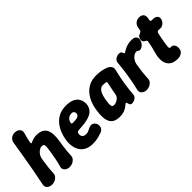

<svg xmlns="http://www.w3.org/2000/svg" viewBox="54 -1468 2236 2236"><g transform="rotate(-45 1172.0 -350.0)"><path d="M82.8 19Q45.2 19 20.9 -3Q-3.4 -25 4.6 -61.8Q26 -162.2 43 -256.4Q60 -350.6 76 -445.3Q92 -540 108 -640Q113.2 -675.6 138.4 -697.3Q163.6 -719 201.2 -719Q226.2 -719 245.8 -708.5Q265.4 -698 274.6 -680Q283.8 -662 277.4 -637Q267.4 -600 259.7 -571.4Q252 -542.8 248 -517.4Q245.2 -502.8 246.6 -497.5Q248 -492.2 253.8 -492.8Q261.2 -494.6 274.9 -501.1Q288.6 -507.6 309.2 -513.3Q329.8 -519 358.2 -519Q452.6 -519 485.9 -460.9Q519.2 -402.8 499.4 -279Q492.8 -237 487.9 -203.6Q483 -170.2 480.1 -137.6Q477.2 -105 475.2 -63.6Q474.6 -39.6 459.3 -20.8Q444 -2 420.9 8.5Q397.8 19 372.8 19Q347.2 19 326.9 8.5Q306.6 -2 297.4 -20.8Q288.2 -39.6 295.2 -63.6Q304.2 -94.4 310.2 -120.3Q316.2 -146.2 321 -170.7Q325.8 -195.2 330.1 -221.6Q334.4 -248 339.4 -279Q346.2 -322.8 346.4 -345.4Q346.6 -368 338.6 -376Q330.6 -384 311.6 -384Q290.2 -384 268.3 -369.6Q246.4 -355.2 230.3 -331.4Q214.2 -307.6 209.4 -279Q203.4 -237 198.2 -203.6Q193 -170.2 190.1 -137.6Q187.2 -105 185.2 -63.6Q184.6 -39.6 169.3 -20.8Q154 -2 130.9 8.5Q107.8 19 82.8 19Z M758.2 19Q703 19 665.7 2.9Q628.4 -13.2 605.4 -40.4Q582.4 -67.6 571.9 -99.7Q561.4 -131.8 559.5 -164.7Q557.6 -197.6 562 -225L566 -250Q572.6 -292 591.1 -338.8Q609.6 -385.6 642.2 -426.5Q674.8 -467.4 724.8 -493.2Q774.8 -519 843.8 -519Q907.8 -519 945.8 -501.7Q983.8 -484.4 1002.3 -458Q1020.8 -431.6 1025.5 -403Q1030.2 -374.4 1027.2 -352Q1020.8 -313 1000.9 -287.7Q981 -262.4 951.9 -248.1Q922.8 -233.8 888.6 -226.5Q854.4 -219.2 819.6 -216.2Q784.8 -213.2 753.4 -211.4Q734 -209.6 726.5 -202.9Q719 -196.2 717.4 -185.8Q714.8 -165 720 -149.2Q725.2 -133.4 740 -124.7Q754.8 -116 779.8 -116Q804.6 -116 829.5 -129.8Q854.4 -143.6 872.8 -149.2Q893.8 -156.2 911.8 -148.6Q929.8 -141 942.1 -124.8Q954.4 -108.6 955.6 -89.2Q958.2 -56 944.5 -37.9Q930.8 -19.8 915 -13Q895.2 -5.4 852.3 6.8Q809.4 19 758.2 19ZM764.8 -318.6Q822 -320.2 843.3 -330.8Q864.6 -341.4 866.8 -360.8Q869.2 -375.8 865.1 -386.7Q861 -397.6 851.4 -403.8Q841.8 -410 826.8 -410Q803.6 -410 785.8 -400.6Q768 -391.2 757 -374.5Q746 -357.8 741.6 -334.6Q741 -326.4 748.6 -322.2Q756.2 -318 764.8 -318.6Z M1200.2 19Q1103.4 19 1071.6 -42.8Q1039.8 -104.6 1059 -225L1063 -250Q1069.6 -292 1088.1 -338.8Q1106.6 -385.6 1139.2 -426.5Q1171.8 -467.4 1221.8 -493.2Q1271.8 -519 1340.8 -519Q1391.8 -519 1428.8 -511.1Q1465.8 -503.2 1494.4 -492.2Q1521.4 -481.6 1538.6 -459.5Q1555.8 -437.4 1548.4 -405.6Q1536.4 -356.6 1526.8 -308.8Q1517.2 -261 1510.2 -216.3Q1503.2 -171.6 1498.7 -131.5Q1494.2 -91.4 1492.2 -58Q1490 -27.6 1464 -9.3Q1438 9 1407.8 9Q1395.2 9 1387.6 1.9Q1380 -5.2 1376.2 -17.6Q1372 -30.4 1370.2 -38.2Q1368.4 -46 1360.2 -46Q1353.6 -46 1342.7 -36Q1331.8 -26 1313.4 -13.5Q1295 -1 1267.4 9Q1239.8 19 1200.2 19ZM1248.4 -126Q1267.8 -126 1289 -135.8Q1310.2 -145.6 1326 -162.4Q1341.8 -179.2 1345 -200Q1349.8 -227.6 1354.1 -250.1Q1358.4 -272.6 1363.4 -295.1Q1368.4 -317.6 1373.6 -345.2Q1383.4 -379.4 1366.2 -380.2Q1358.4 -381.6 1345.7 -382.8Q1333 -384 1319.2 -384Q1294.8 -384 1277.7 -370.2Q1260.6 -356.4 1249.5 -334.9Q1238.4 -313.4 1232.3 -290.7Q1226.2 -268 1223 -250L1219 -225Q1211.2 -177.2 1214.8 -151.6Q1218.4 -126 1248.4 -126Z M1639.2 19Q1615.8 19 1596.2 8.8Q1576.6 -1.4 1566.9 -19.6Q1557.2 -37.8 1562.6 -61.8Q1579.6 -131.2 1590.8 -192Q1602 -252.8 1610.4 -314.1Q1618.8 -375.4 1624.8 -443.8Q1626 -474 1652.4 -492.1Q1678.8 -510.2 1708.6 -510.2Q1726.6 -510.2 1736 -503.7Q1745.4 -497.2 1748.8 -484.2Q1752.8 -474.2 1756.2 -469.8Q1759.6 -465.4 1766 -467.8Q1773.8 -472 1787.1 -480.2Q1800.4 -488.4 1819.4 -497.3Q1838.4 -506.2 1862.4 -512.6Q1886.4 -519 1915.8 -519Q1925.6 -519 1934.5 -518.5Q1943.4 -518 1950.4 -517Q1981.2 -513.2 1994.6 -487.2Q2008 -461.2 1987.4 -420.8Q1978.8 -402.4 1961.7 -387.2Q1944.6 -372 1925.3 -367.4Q1906 -362.8 1890.2 -375.4Q1886.6 -378.6 1881 -381.3Q1875.4 -384 1869.2 -384Q1847.8 -384 1826.1 -369.6Q1804.4 -355.2 1788.6 -331.4Q1772.8 -307.6 1767.4 -279Q1761.4 -237 1756.2 -203.6Q1751 -170.2 1748.1 -137.6Q1745.2 -105 1743.2 -63.6Q1742.6 -39.6 1727.5 -20.8Q1712.4 -2 1688.8 8.5Q1665.2 19 1639.2 19Z M2169.4 17Q2106.8 20.6 2070.1 1.6Q2033.4 -17.4 2016.9 -52Q2000.4 -86.6 2001.1 -130.6Q2001.8 -174.6 2015 -219.8Q2023.6 -248.4 2029.5 -271.7Q2035.4 -295 2040.1 -318.6Q2044.8 -342.2 2049.6 -370.2Q2051.8 -379.8 2049 -383.6Q2046.2 -387.4 2041.2 -390.1Q2036.2 -392.8 2029.6 -398.2Q2012.4 -404.8 2006.2 -418Q2000 -431.2 2003 -451Q2006.6 -469.8 2016.5 -483.1Q2026.4 -496.4 2046 -501.8Q2058.2 -507.8 2066 -513.5Q2073.8 -519.2 2076 -530.4Q2077.4 -541.4 2080.4 -555Q2083.4 -568.6 2085.2 -579Q2094.6 -608.6 2117.8 -625.8Q2141 -643 2174.4 -643Q2207.4 -643 2225.8 -626.2Q2244.2 -609.4 2243.2 -577.8Q2242 -568 2240.6 -557.4Q2239.2 -546.8 2236.8 -536.4Q2233 -515 2252.6 -515Q2264.2 -515 2275.5 -514.1Q2286.8 -513.2 2297.4 -512Q2319.8 -507.8 2333.5 -491.5Q2347.2 -475.2 2343 -451Q2339.4 -425.2 2319 -403.9Q2298.6 -382.6 2274.8 -377.4Q2263 -376.4 2250.2 -376.9Q2237.4 -377.4 2225.8 -378.4Q2217 -380 2210.5 -371.2Q2204 -362.4 2199.6 -345.4Q2192.8 -314.4 2187.1 -285.3Q2181.4 -256.2 2175 -216.2Q2169.2 -180.2 2168.5 -162.4Q2167.8 -144.6 2173.8 -140Q2179.8 -135.4 2193.4 -136.2Q2220.6 -138.8 2237.4 -113.9Q2254.2 -89 2247.8 -49.2Q2243 -19.2 2218.8 -1.9Q2194.6 15.4 2169.4 17Z"/></g></svg>

Font: Winky Sans
Style: Italic
Weight: 400
Italic angle: -8.97852°
Designer: Simon Atzbach
Foundry: typofactur
Version: Version 1.205